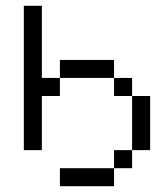

<svg xmlns="http://www.w3.org/2000/svg" viewBox="-20 -520 540 665"><path d="M375 62.5H187.5V125H375ZM375 62.5H437.5V0H375ZM437.5 0H500V-187.5H437.5ZM62.5 -500Q62.5 -500 62.5 0H125V-187.5H187.5V-250H125Q125 -250 125 -500ZM437.5 -187.5V-250H375V-187.5ZM187.5 -250H375V-312.5H187.5Z"/></svg>

Font: BFUnifontExMono
Style: Regular
Weight: 500
Version: Version 15.0.06